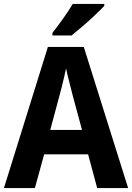

<svg xmlns="http://www.w3.org/2000/svg" viewBox="-20 -954 670 974"><path d="M473 0 427 -171H204L157 0H0L223 -716H405L630 0ZM349 -469Q342 -498 331.5 -538Q321 -578 315 -607Q311 -588 305 -561.5Q299 -535 292.5 -510Q286 -485 282 -470L235 -295H396ZM509 -924Q492 -906 462 -877.5Q432 -849 399.5 -821Q367 -793 343 -774H246V-787Q271 -819 300 -859.5Q329 -900 349 -934H509Z"/></svg>

Font: Noto Sans Arabic SemCond
Style: Bold
Weight: 700
Width: 4
Designer: Monotype Design Team, Nadine Chahine, Nizar Qandah and Khaled Hosny
Foundry: Monotype Imaging Inc.
Version: Version 2.012; ttfautohint (v1.8.4.7-5d5b)